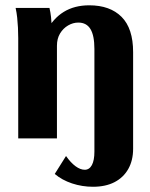

<svg xmlns="http://www.w3.org/2000/svg" viewBox="-20 -529 574 734"><path d="M335.5 185Q294.1 185 255.4 172.2Q216.8 159.3 189.3 136L232.4 67.4Q250.4 93 268.8 106.5Q287.2 120 304 120Q321.6 120 331.3 102Q340.9 84 340.9 50.8V-341.9Q340.9 -393.1 325.8 -417.9Q310.7 -442.7 279.4 -442.7Q259 -442.7 240.3 -431.7Q221.5 -420.7 209.6 -401.1Q197.7 -381.5 197.7 -354.1V0H49.7V-383.1Q49.7 -403.9 48.7 -423.2Q47.7 -442.5 45.7 -461.5Q43.7 -480.6 39.7 -498.7H169.1Q173.1 -482 175.1 -463.7Q177.1 -445.4 178.1 -425.7Q179.1 -406.1 179.1 -383.1L157.3 -408.9Q182.5 -458.1 223.5 -483.4Q264.5 -508.7 321.2 -508.7Q400.6 -508.7 444.8 -464.5Q488.9 -420.2 488.9 -329.8V39.7Q488.9 84.2 470.4 117Q451.8 149.8 417.7 167.4Q383.6 185 335.5 185Z"/></svg>

Font: Sutasoma
Style: Regular
Weight: 400
Designer: Izhar Fathurrohim, Akbar Rohmanto, Arusyal Khofiqoini
Foundry: Kiwari Kolektiv
Version: Version 1.102